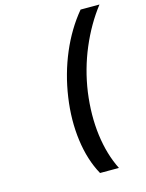

<svg xmlns="http://www.w3.org/2000/svg" viewBox="-128 -819 777 1021"><g transform="rotate(-15 261.0 -309.0)"><path d="M233.9 -309.1Q252 -433.6 299.3 -545.2Q346.7 -656.7 418 -742.2H522Q454.1 -654.8 406.7 -543Q359.4 -431.2 341.8 -309.1Q324.7 -183.6 339.1 -73Q353.5 37.6 397 124H293Q246.1 39.1 231 -73Q215.8 -185.1 233.9 -309.1Z"/></g></svg>

Font: Trueno
Style: Italic
Weight: 400
Designer: Julieta Ulanovsky
Foundry: Julieta Ulanovsky
Version: Version 3.001b | FøM Fix